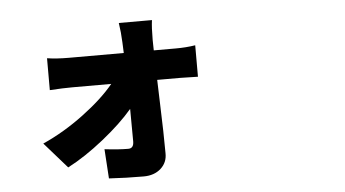

<svg xmlns="http://www.w3.org/2000/svg" viewBox="-50 -714 1600 890"><g transform="rotate(-5 750.0 -268.5)"><path d="M681.6 -487.3H785.2Q832 -487.3 875 -494.1V-347.7Q820.3 -349.6 792 -349.6H685.5Q686.5 -311.5 689 -240.2Q691.4 -168.9 692.9 -111.8Q694.3 -54.7 694.3 -7.8Q695.3 35.2 664.6 63Q633.8 90.8 584 90.8Q502.9 90.8 422.9 85.9L414.1 -50.8Q478.5 -43 524.4 -43Q549.8 -43 549.8 -75.2Q549.8 -168.9 548.8 -226.6Q494.1 -162.1 407.2 -92.8Q320.3 -23.4 239.3 18.6L133.8 -101.6Q232.4 -145.5 324.7 -214.4Q417 -283.2 471.7 -349.6H290Q248 -349.6 185.5 -345.7V-494.1Q228.5 -487.3 286.1 -487.3H542L540 -536.1Q538.1 -584 531.2 -627.9H685.5Q680.7 -594.7 680.7 -536.1Z"/></g></svg>

Font: Bpmf Zihi Sans Heavy
Style: Heavy
Weight: 900
Foundry: But Ko
Version: Version 1.320